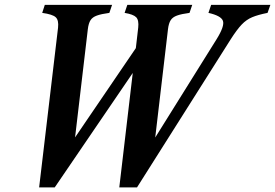

<svg xmlns="http://www.w3.org/2000/svg" viewBox="-20 -782 1164 812"><path d="M145.5 10.5 225.5 -665Q229 -697 215.5 -709.2Q202 -721.5 158.5 -727.5L169.5 -761.5H454L442.5 -727.5Q408.5 -723 389.8 -716.2Q371 -709.5 362.8 -696.5Q354.5 -683.5 351.5 -659L297.5 -201L554.5 -578.5L564.5 -665Q568 -697 555.8 -709.2Q543.5 -721.5 507 -727.5L518.5 -761.5H793L781.5 -727.5Q747 -723 728.5 -716.2Q710 -709.5 701.8 -696.5Q693.5 -683.5 690.5 -659L636.5 -200.5L896.5 -617Q930.5 -672 922.8 -693.8Q915 -715.5 861.5 -727.5L873 -761.5H1123.5L1111.5 -727.5Q1071 -719.5 1046.5 -709.2Q1022 -699 1002 -678Q982 -657 955.5 -615.5L559.5 10.5H484.5L543.5 -491L550 -486L211.5 10.5Z"/></svg>

Font: Libre Caslon Condensed
Style: Italic
Weight: 400
Italic angle: -22.583°
Designer: Pablo Impallari, Rodrigo Fuenzalida, Katja Schimmel, Ertekin Erdin
Foundry: Pablo Impallari, Rodrigo Fuenzalida
Version: Version 2.000;gftools[0.9.33]